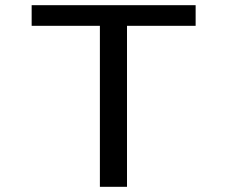

<svg xmlns="http://www.w3.org/2000/svg" viewBox="-20 -720 890 740"><path d="M734 -700V-620.5H469.5V0H365V-620.5H102V-700Z"/></svg>

Font: League Mono Wide
Style: Regular
Weight: 400
Width: 8
Designer: Tyler Finck
Foundry: The League of Moveable Type / Tyler Finck
Version: Version 2.210